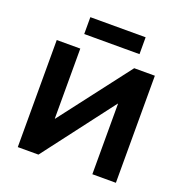

<svg xmlns="http://www.w3.org/2000/svg" viewBox="-156 -1048 1138 1188"><g transform="rotate(20 413.0 -454.5)"><path d="M90 0V-705H245V-244H247L600 -705H736V0H581V-464H579L226 0ZM237 -798V-909H601V-798Z"/></g></svg>

Font: Nunito Sans 7pt ExtraBold
Style: Regular
Weight: 800
Designer: Vernon Adams
Foundry: Vernon Adams
Version: Version 3.101;gftools[0.9.27]